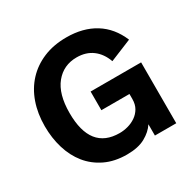

<svg xmlns="http://www.w3.org/2000/svg" viewBox="-159 -880 1067 1060"><g transform="rotate(-30 374.5 -350.0)"><path d="M358 -388H680V0H544V-72Q521 -36 476 -11Q431 14 359 14Q281 14 221.5 -14.5Q162 -43 122.5 -92Q83 -141 63 -207Q43 -273 43 -348Q43 -429 66.5 -496Q90 -563 135 -611.5Q180 -660 244.5 -687Q309 -714 391 -714Q497 -714 572 -667.5Q647 -621 685 -530L546 -473Q526 -529 485 -559.5Q444 -590 385 -590Q301 -590 249.5 -527Q198 -464 198 -343Q198 -109 383 -109Q410 -109 437 -116.5Q464 -124 486.5 -139.5Q509 -155 523 -179Q537 -203 537 -237V-269H358Z"/></g></svg>

Font: Post Grotesk Bold
Style: Bold
Weight: 700
Version: Version 1.0